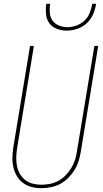

<svg xmlns="http://www.w3.org/2000/svg" viewBox="-20 -975 540 1003"><path d="M196 8Q169 8 144 1.5Q119 -5 99.5 -20Q80 -35 67.5 -56.5Q55 -78 49.5 -103Q44 -128 45 -155Q46 -182 50 -208L137 -735H157L70 -205Q66 -181 65 -157.5Q64 -134 68 -111.5Q72 -89 82.5 -69.5Q93 -50 110 -36Q127 -22 149.5 -16Q172 -10 196 -10Q218 -10 241 -14.5Q264 -19 285 -30.5Q306 -42 323 -59.5Q340 -77 352.5 -97.5Q365 -118 372 -140Q379 -162 382 -185L473 -735H493L402 -182Q398 -157 390.5 -133Q383 -109 369 -86.5Q355 -64 336 -45Q317 -26 294 -14Q271 -2 245.5 3Q220 8 196 8ZM329 -815Q302 -815 277 -824.5Q252 -834 237.5 -854Q223 -874 220.5 -901Q218 -928 222 -955H242Q238 -932 240 -908.5Q242 -885 254.5 -867.5Q267 -850 288 -841.5Q309 -833 332 -833Q355 -833 379 -841.5Q403 -850 421.5 -867.5Q440 -885 449 -908.5Q458 -932 462 -955H482Q478 -928 466.5 -901Q455 -874 433.5 -854Q412 -834 384 -824.5Q356 -815 329 -815Z"/></svg>

Font: Iosevka Thin Oblique
Style: Regular
Weight: 100
Italic angle: -9°
Monospace: yes
Designer: Belleve Invis
Foundry: Belleve Invis
Version: Version 32.5.0; ttfautohint (v1.8.4)